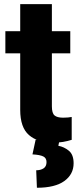

<svg xmlns="http://www.w3.org/2000/svg" viewBox="-20 -679 381 927"><path d="M319.3 -528.3V-421.4H230.5V-165.5Q230.5 -132.8 243.2 -121.8Q255.9 -110.8 284.7 -110.8Q298.3 -110.8 308.3 -111.8Q318.4 -112.8 326.2 -114.3V-3.9Q306.6 2.4 284.7 6.1Q262.7 9.8 236.8 9.8Q162.1 9.8 119.9 -26.9Q77.6 -63.5 77.6 -148.4V-421.4H5.9V-528.3H77.6V-659.2H230.5V-528.3ZM151.9 -3.9H267.6L261.7 24.9Q289.1 29.8 312.3 48.6Q335.4 67.4 335.4 109.4Q335.4 162.6 290.5 195.1Q245.6 227.5 158.2 227.5L154.8 143.1Q176.3 143.1 190.4 133.8Q204.6 124.5 204.6 103.5Q204.6 84 188.7 76.2Q172.9 68.4 136.7 66.4Z"/></svg>

Font: Vazirmatn UI FD ExtraBold
Style: Regular
Weight: 800
Designer: Saber Rastikerdar
Foundry: Saber Rastikerdar
Version: Version 33.003